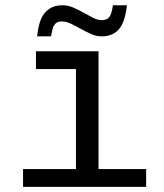

<svg xmlns="http://www.w3.org/2000/svg" viewBox="-20 -728 640 748"><path d="M363.8 -69.3H549.3V0H69.8V-69.3H275.9V-459H120.1V-528.3H363.8ZM376 -586.4Q355.5 -586.4 335 -595.5Q314.5 -604.5 294.9 -615.5Q275.4 -626.5 256.6 -635.5Q237.8 -644.5 220.7 -644.5Q208.5 -644.5 201.2 -639.9Q193.8 -635.3 189 -626.5Q184.1 -617.7 178.7 -586.4H124.5Q129.9 -633.3 141.4 -657.2Q152.8 -681.2 172.9 -694.3Q192.9 -707.5 223.6 -707.5Q245.1 -707.5 265.6 -698.5Q286.1 -689.5 305.7 -678.5Q325.2 -667.5 343.3 -658.4Q361.3 -649.4 377.4 -649.4Q395.5 -649.4 405.3 -660.9Q415 -672.4 419.9 -707.5H474.6Q466.8 -640.1 442.6 -613.3Q418.5 -586.4 376 -586.4Z"/></svg>

Font: Cousine
Style: Regular
Weight: 400
Monospace: yes
Designer: Steve Matteson
Foundry: Ascender Corporation
Version: Version 1.20